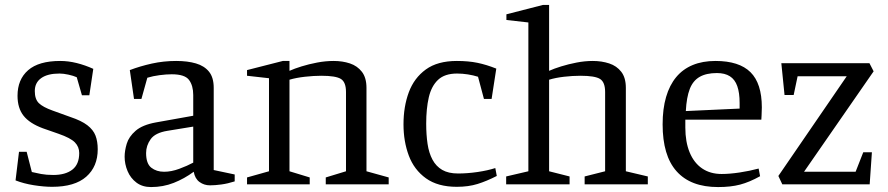

<svg xmlns="http://www.w3.org/2000/svg" viewBox="-20 -747 3598 778"><path d="M191 10Q158 10 117 3.5Q76 -3 43 -16L57 -132H88L109 -50Q125 -46 146.5 -42Q168 -38 196 -38Q245 -38 273 -59.5Q301 -81 301 -127Q301 -152 283.5 -170Q266 -188 217 -205L154 -227Q100 -247 75.5 -278Q51 -309 51 -359Q51 -425 94 -462.5Q137 -500 224 -500Q257 -500 291 -491.5Q325 -483 358 -468L342 -361H312L291 -434Q278 -440 257.5 -444.5Q237 -449 221 -449Q173 -449 147 -430.5Q121 -412 121 -378Q121 -345 137.5 -329Q154 -313 193 -299L265 -273Q310 -258 334 -239.5Q358 -221 367 -197.5Q376 -174 376 -142Q376 -72 329.5 -31Q283 10 191 10Z M592 11Q557 11 533 -7Q509 -25 497 -53.5Q485 -82 485 -112Q485 -136 493.5 -164.5Q502 -193 529.5 -217Q557 -241 612 -251L763 -278V-362Q763 -400 746 -423Q729 -446 676 -446Q654 -446 627 -442.5Q600 -439 577 -432L553 -346H523L506 -463Q548 -479 595.5 -489.5Q643 -500 694 -500Q740 -500 774 -490Q808 -480 827 -456.5Q846 -433 846 -391V-58L931 -40V-12Q903 -3 877 0.5Q851 4 831 4Q807 4 788.5 -9.5Q770 -23 765 -51Q727 -23 684 -6Q641 11 592 11ZM645 -51Q674 -51 706.5 -63Q739 -75 763 -88V-234L659 -217Q609 -209 590.5 -183Q572 -157 572 -127Q572 -84 593 -67.5Q614 -51 645 -51Z M981 0V-28L1070 -53V-430L981 -440V-463L1126 -500H1153V-460Q1173 -469 1202 -478Q1231 -487 1265 -493.5Q1299 -500 1332 -500Q1368 -500 1398 -490Q1428 -480 1446.5 -456Q1465 -432 1465 -391V-53L1555 -28V0H1300V-28L1382 -53V-374Q1382 -414 1361.5 -427Q1341 -440 1282 -440Q1251 -440 1215.5 -436Q1180 -432 1153 -424V-53L1235 -28V0Z M1831 10Q1754 10 1706 -24.5Q1658 -59 1636.5 -116.5Q1615 -174 1615 -243Q1615 -315 1636.5 -373Q1658 -431 1705.5 -465.5Q1753 -500 1831 -500Q1878 -500 1914.5 -492.5Q1951 -485 1991 -469L1972 -346H1941L1917 -436Q1898 -442 1876 -445.5Q1854 -449 1832 -449Q1782 -449 1755 -423.5Q1728 -398 1717.5 -352.5Q1707 -307 1707 -246Q1707 -201 1712.5 -164Q1718 -127 1732.5 -100Q1747 -73 1772 -58.5Q1797 -44 1836 -44Q1874 -44 1915 -50Q1956 -56 1987 -66L1993 -34Q1952 -13 1915 -1.5Q1878 10 1831 10Z M2031 0V-32L2121 -53V-656L2032 -666V-689L2180 -727H2205V-460Q2225 -469 2254 -478Q2283 -487 2316.5 -493.5Q2350 -500 2382 -500Q2418 -500 2448.5 -490Q2479 -480 2497.5 -456Q2516 -432 2516 -391V-53L2605 -32V0H2349V-32L2432 -53V-374Q2432 -414 2411.5 -427Q2391 -440 2332 -440Q2300 -440 2265.5 -436Q2231 -432 2205 -424V-53L2288 -32V0Z M2890 11Q2834 11 2792 -5Q2750 -21 2721.5 -53Q2693 -85 2679 -132.5Q2665 -180 2665 -243Q2665 -306 2679 -354Q2693 -402 2720 -434.5Q2747 -467 2787 -483.5Q2827 -500 2879 -500Q2975 -500 3021 -454.5Q3067 -409 3067 -312Q3067 -304 3066.5 -296Q3066 -288 3066 -280Q3066 -272 3065 -262H2757V-230Q2757 -172 2774.5 -129.5Q2792 -87 2825 -64.5Q2858 -42 2904 -42Q2936 -42 2976.5 -48Q3017 -54 3054 -64L3060 -33Q3017 -9 2979 1Q2941 11 2890 11ZM2759 -297 2977 -307V-330Q2977 -371 2967.5 -398Q2958 -425 2937.5 -438Q2917 -451 2885 -451Q2842 -451 2815 -435.5Q2788 -420 2775 -386.5Q2762 -353 2759 -297Z M3150 0 3134 -34 3411 -438H3212L3196 -362H3159L3146 -491H3503L3520 -458L3238 -51H3447L3478 -130H3513L3504 0Z"/></svg>

Font: Manuale
Style: Regular
Weight: 400
Designer: Eduardo Tunni / Pablo Cosgaya
Foundry: Eduardo Tunni / Pablo Cosgaya
Version: Version 1.002